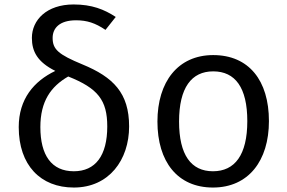

<svg xmlns="http://www.w3.org/2000/svg" viewBox="-20 -828 1289 861"><path d="M350 -539C241 -584 216 -607 216 -658C216 -701 246 -737 321 -737C370 -737 407 -725 453 -694L499 -752C447 -786 392 -808 310 -808C189 -808 123 -738 123 -658C123 -597 148 -550 228 -510C132 -464 64 -384 64 -258C64 -87 162 13 311 13C469 13 559 -111 559 -261C559 -411 488 -482 350 -539ZM311 -60C211 -60 161 -132 161 -258C161 -374 208 -440 286 -485C419 -432 461 -379 461 -261C461 -130 408 -60 311 -60Z M936 -581C778 -581 686 -461 686 -283C686 -103 776 13 935 13C1094 13 1186 -107 1186 -285C1186 -467 1096 -581 936 -581ZM936 -508C1035 -508 1089 -435 1089 -285C1089 -133 1033 -60 935 -60C837 -60 783 -133 783 -283C783 -435 839 -508 936 -508Z"/></svg>

Font: Glow Sans SC Normal Book
Style: Regular
Weight: 500
Designer: Ryoko NISHIZUKA (kana, bopomofo & ideographs); Paul D. Hunt (Latin, Greek & Cyrillic); Sandoll Communications, Soo-young
Version: Version 0.93